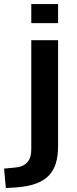

<svg xmlns="http://www.w3.org/2000/svg" viewBox="-76 -739 385 955"><path d="M2 193.4C156.2 182.6 212.9 119.6 212.9 -13.2V-539.1H79.6V4.4C79.6 60.5 52.7 90.8 -3.9 94.7L-55.7 99.6L-46.9 196.3ZM212.9 -624V-718.8H79.6V-624Z"/></svg>

Font: Winston SemiBold
Style: Regular
Weight: 600
Designer: Vernon Adams, Kim Jin-seong, David Berlow, Cristiano Sobral
Foundry: The Winston Project Authors
Version: Version 3.004